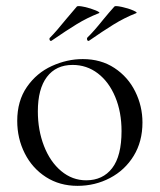

<svg xmlns="http://www.w3.org/2000/svg" viewBox="-20 -591 520 624"><path d="M36 -198Q36 -263 67.5 -308.5Q99 -354 148.5 -376.5Q198 -399 249 -399Q308 -399 352 -370Q396 -341 419.5 -293.5Q443 -246 443 -193Q443 -131 414.5 -84.5Q386 -38 337.5 -12.5Q289 13 232 13Q174 13 129.5 -15.5Q85 -44 60.5 -92.5Q36 -141 36 -198ZM375 -165Q375 -227 354.5 -276Q334 -325 298 -352.5Q262 -380 216 -380Q162 -380 132.5 -341Q103 -302 103 -229Q103 -168 123 -116.5Q143 -65 179 -35Q215 -5 260 -5Q314 -5 344.5 -44.5Q375 -84 375 -165ZM146 -458Q142 -458 141 -462.5Q140 -467 143 -469Q162 -488 196 -530L230 -570Q234 -573 254.5 -568.5Q275 -564 291.5 -557Q308 -550 301 -548Q263 -533 229.5 -512.5Q196 -492 148 -459ZM268 -458Q264 -458 263 -462.5Q262 -467 264 -469Q284 -488 316 -528Q334 -550 352 -570Q355 -573 376 -568.5Q397 -564 413 -557Q429 -550 422 -548Q384 -533 348.5 -511Q313 -489 270 -459Z"/></svg>

Font: Cormorant Garamond
Style: Regular
Weight: 400
Designer: Christian Thalmann (Catharsis Fonts)
Version: Version 3.000